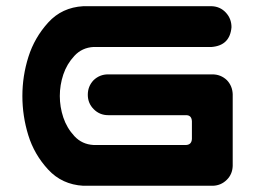

<svg xmlns="http://www.w3.org/2000/svg" viewBox="-20 -598 826 616"><path d="M247.1 -578.1H659.2Q686.5 -577.1 704.6 -557.6Q722.7 -538.1 722.7 -510.7Q717.8 -452.1 659.2 -447.3H280.3Q243.2 -445.3 218.8 -418.9Q194.3 -392.6 183.1 -358.9Q171.9 -325.2 171.9 -290Q171.9 -254.9 183.1 -221.2Q194.3 -187.5 218.8 -161.1Q243.2 -134.8 280.3 -132.8H577.1Q594.7 -133.8 595.7 -152.3V-209Q594.7 -228.5 577.1 -228.5H327.1Q299.8 -228.5 280.8 -247.6Q261.7 -266.6 261.7 -293.9Q261.7 -321.3 280.3 -340.8Q299.8 -359.4 327.1 -359.4H661.1Q688.5 -359.4 708 -340.8Q725.6 -322.3 726.6 -295.9V-293.9V-65.4Q725.6 -39.1 708 -21.5Q689.5 -2.9 663.1 -2H247.1Q178.7 -5.9 134.3 -54.2Q89.8 -102.5 70.8 -164.1Q51.8 -225.6 51.8 -290Q51.8 -354.5 71.3 -416Q90.8 -477.5 134.8 -525.9Q178.7 -574.2 247.1 -578.1Z"/></svg>

Font: Nico Moji
Style: Regular
Weight: 400
Version: Version 1.02